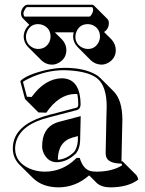

<svg xmlns="http://www.w3.org/2000/svg" viewBox="-20 -726 612 812"><path d="M80.1 -570.8Q81.1 -601.6 104 -621.1L75.7 -649.4Q69.3 -656.7 68.8 -668.9Q68.8 -687.5 84 -701.2Q89.8 -705.6 94.2 -706.1H370.1Q374.5 -705.1 377.4 -702.6L434.1 -646Q440.4 -639.2 440.4 -627.4Q440.4 -607.9 425.3 -594.2Q421.9 -591.8 419.9 -590.8L451.2 -559.6Q469.2 -540 469.7 -514.6Q469.7 -478.5 437 -460Q422.9 -452.6 408.7 -452.6Q382.3 -453.6 363.8 -471.2L307.6 -527.8Q289.6 -546.9 289.1 -570.8Q289.6 -580.6 291.5 -589.4H211.9L242.2 -559.1Q260.3 -540 260.7 -514.6Q260.7 -477.5 226.6 -459.5Q212.9 -452.1 197.8 -452.6Q173.3 -453.6 155.3 -470.7L98.6 -527.3Q80.6 -546.4 80.1 -570.8ZM224.6 -50.3Q262.2 -52.7 293.9 -84Q306.2 -100.1 309.1 -128.9L309.6 -150.4L287.6 -144.5Q225.1 -127 224.6 -50.3ZM307.1 -328.1Q302.2 -328.6 298.3 -328.6Q229 -327.6 175.8 -249.5L142.6 -250.5L85.9 -307.1L65.9 -381.8L68.8 -386.2Q99.1 -412.6 177.7 -430.2Q217.8 -439 251 -439Q334 -439.9 385.7 -410.2Q395 -404.8 400.9 -398.9Q403.3 -396.5 405.3 -395L461.4 -338.9Q497.1 -301.8 497.6 -220.2Q497.6 -215.8 496.1 -159.7Q494.1 -72.8 493.7 -43.9H498L499.5 -42.5L556.2 14.2Q562.5 21.5 564.5 33.7Q521 66.4 445.8 66.4Q408.2 65.9 388.7 47.4L356.9 15.6Q300.3 65.9 227.5 66.4Q158.7 65.9 118.7 26.4L62 -29.8Q34.2 -58.6 34.2 -98.1Q34.2 -180.2 134.8 -222.7Q159.7 -232.9 188 -240.2L305.2 -271Q310.5 -274.4 311 -283.2Q311 -309.6 307.1 -328.1ZM311 -44.9Q310.1 -47.4 310.1 -47.9H308.1ZM357.9 -655.8Q363.8 -655.8 371.6 -673.3Q374 -679.7 374 -684.1Q374 -686 373.5 -688Q373 -689.9 372.6 -691.4Q372.1 -692.9 371.1 -694.3L370.1 -695.8H94.2Q89.8 -695.8 81.5 -679.2Q79.1 -672.9 79.1 -668.9Q79.1 -665 80.1 -662.1Q81.1 -659.2 82.5 -657.7L84 -655.8ZM426.8 -80.1Q426.8 -98.1 429.7 -217.8Q431.2 -272.5 431.2 -276.9Q430.7 -358.4 394.5 -391.6Q359.9 -422.4 273.9 -428.2Q261.2 -429.2 251 -429.2Q174.8 -429.2 100.1 -393.1Q85 -385.7 77.1 -379.9L93.8 -316.9L113.8 -315.9Q170.4 -394 242.2 -395Q320.3 -393.1 320.8 -283.2Q319.8 -266.6 308.1 -261.7V-261.2L190.4 -230.5Q69.3 -201.2 47.9 -126Q43.9 -111.8 43.9 -98.1Q43.9 -40.5 104.5 -13.2Q135.3 0 170.9 0Q246.1 -1 300.8 -55.2L303.7 -58.1H317.4L319.3 -51.3Q333.5 -9.8 363.8 -2.4Q374.5 0 389.2 0Q455.6 -0.5 497.1 -27.3Q495.6 -31.2 493.7 -34.2Q438.5 -34.7 429.2 -62.5Q426.8 -70.8 426.8 -80.1ZM321.3 -234.9 318.8 -128.9Q316.9 -96.2 301.3 -77.1Q263.7 -40.5 220.2 -40Q183.1 -40 165 -77.6Q158.2 -92.8 158.2 -106.9Q158.2 -183.1 216.3 -206.5Q222.7 -209 228.5 -210.4ZM89.8 -570.8Q89.8 -539.6 118.7 -524.4Q129.9 -519 141.1 -519Q173.8 -519 189 -548.8Q193.8 -560.1 193.8 -570.8Q193.8 -605.5 162.6 -619.6Q151.9 -624 141.1 -624Q109.4 -624 95.2 -594.2Q89.8 -582.5 89.8 -570.8ZM298.8 -570.8Q298.8 -539.1 328.6 -524.4Q340.3 -519 352.1 -519Q382.8 -519 397.5 -548.3Q402.8 -559.6 402.8 -570.8Q402.8 -605 372.6 -619.6Q362.3 -624 352.1 -624Q317.4 -624 303.7 -592.8Q298.8 -581.5 298.8 -570.8Z"/></svg>

Font: Linux Biolinum Shadow O
Style: Bold
Weight: 700
Designer: Philipp H. Poll
Foundry: Philipp H. Poll
Version: Version 0.9.2